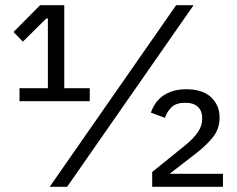

<svg xmlns="http://www.w3.org/2000/svg" viewBox="-20 -718 912 738"><path d="M55 -329V-379H164V-647H158L68 -558L32 -595L134 -698H227V-379H325V-329ZM171 0 657 -698H724L238 0ZM837 0H565V-57L695 -162Q724 -186 740.5 -210Q757 -234 757 -260V-266Q757 -292 740.5 -307.5Q724 -323 692 -323Q657 -323 639.5 -306Q622 -289 614 -265L560 -285Q566 -303 576.5 -319Q587 -335 603.5 -347.5Q620 -360 643 -367.5Q666 -375 696 -375Q758 -375 791 -344.5Q824 -314 824 -266Q824 -222 797.5 -189.5Q771 -157 729 -125L632 -50H837Z"/></svg>

Font: IBM Plex Sans Thai
Style: Regular
Weight: 400
Designer: Mike Abbink, Paul van der Laan, Pieter van Rosmalen, Ben Mitchell, Mark Frömberg
Foundry: Bold Monday
Version: Version 1.1